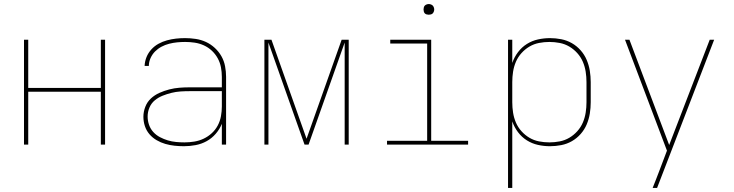

<svg xmlns="http://www.w3.org/2000/svg" viewBox="-20 -717 3640 952"><path d="M99 0V-520H120V-281H480V-520H501V0H480V-262H120V0Z M892 8Q869 8 845.5 5.5Q822 3 799.5 -3.5Q777 -10 756.5 -22Q736 -34 721 -51.5Q706 -69 698.5 -91.5Q691 -114 691 -138Q691 -163 700.5 -187.5Q710 -212 728.5 -229Q747 -246 770.5 -256.5Q794 -267 819 -273.5Q844 -280 869.5 -282Q895 -284 920 -284H1080V-336Q1080 -360 1075.5 -383.5Q1071 -407 1059.5 -428Q1048 -449 1030.5 -465.5Q1013 -482 991 -492Q969 -502 945.5 -505.5Q922 -509 898 -509Q878 -509 858 -507Q838 -505 818.5 -500Q799 -495 781 -485.5Q763 -476 749 -462Q735 -448 726.5 -429Q718 -410 718 -390H697Q698 -413 706.5 -434Q715 -455 730.5 -472Q746 -489 766 -500Q786 -511 808 -517Q830 -523 852.5 -525.5Q875 -528 898 -528Q924 -528 950.5 -524Q977 -520 1001 -509Q1025 -498 1045 -479.5Q1065 -461 1078 -438Q1091 -415 1096 -388.5Q1101 -362 1101 -336V0H1080V-103Q1069 -76 1049.5 -53.5Q1030 -31 1004.5 -17Q979 -3 950 2.5Q921 8 892 8ZM895 -11Q919 -11 943.5 -15Q968 -19 990 -29.5Q1012 -40 1030 -56.5Q1048 -73 1059.5 -94.5Q1071 -116 1075.5 -140.5Q1080 -165 1080 -189V-265H920Q897 -265 874.5 -263.5Q852 -262 830 -256.5Q808 -251 786.5 -242.5Q765 -234 747.5 -219.5Q730 -205 721 -183.5Q712 -162 712 -139Q712 -118 719 -98Q726 -78 740 -62.5Q754 -47 773 -37Q792 -27 812 -21Q832 -15 853 -13Q874 -11 895 -11Z M1291 0V-520H1326L1500 -29L1674 -520H1709V0H1689V-506L1510 0H1490L1311 -506V0Z M2301 0H1899V-19H2098V-501H1915V-520H2118V-19H2301ZM2106 -644Q2101 -644 2095.5 -645.5Q2090 -647 2086.5 -650.5Q2083 -654 2081.5 -659.5Q2080 -665 2080 -670Q2080 -675 2081.5 -680.5Q2083 -686 2086.5 -689.5Q2090 -693 2095.5 -695Q2101 -697 2106 -697Q2111 -697 2116.5 -695Q2122 -693 2125.5 -689.5Q2129 -686 2131 -680.5Q2133 -675 2133 -670Q2133 -665 2131 -659.5Q2129 -654 2125.5 -650.5Q2122 -647 2116.5 -645.5Q2111 -644 2106 -644Z M2499 215V-520H2520V-405Q2530 -434 2548.5 -458.5Q2567 -483 2592.5 -499Q2618 -515 2647.5 -521.5Q2677 -528 2707 -528Q2735 -528 2763 -522.5Q2791 -517 2815.5 -503Q2840 -489 2859 -467.5Q2878 -446 2889 -420Q2900 -394 2904.5 -366Q2909 -338 2909 -310V-210Q2909 -182 2904.5 -154Q2900 -126 2889 -100Q2878 -74 2859 -52.5Q2840 -31 2815.5 -17Q2791 -3 2763 2.5Q2735 8 2707 8Q2677 8 2647.5 1.5Q2618 -5 2592.5 -21Q2567 -37 2548.5 -61.5Q2530 -86 2520 -115V215ZM2704 -11Q2730 -11 2755.5 -16Q2781 -21 2803 -34Q2825 -47 2842.5 -66.5Q2860 -86 2870 -109.5Q2880 -133 2884 -158.5Q2888 -184 2888 -210V-310Q2888 -336 2884 -361.5Q2880 -387 2870 -410.5Q2860 -434 2842.5 -453.5Q2825 -473 2803 -486Q2781 -499 2755.5 -504Q2730 -509 2704 -509Q2678 -509 2652.5 -504Q2627 -499 2605 -486Q2583 -473 2565.5 -453.5Q2548 -434 2538 -410.5Q2528 -387 2524 -361.5Q2520 -336 2520 -310V-210Q2520 -184 2524 -158.5Q2528 -133 2538 -109.5Q2548 -86 2565.5 -66.5Q2583 -47 2605 -34Q2627 -21 2652.5 -16Q2678 -11 2704 -11Z M3216 215Q3224 195 3232 174.5Q3240 154 3248 133L3287 30L3079 -520H3101L3298 2L3499 -520H3521L3238 215Z"/></svg>

Font: Iosevka Thin Extended
Style: Regular
Weight: 100
Width: 7
Monospace: yes
Designer: Belleve Invis
Foundry: Belleve Invis
Version: Version 32.5.0; ttfautohint (v1.8.4)